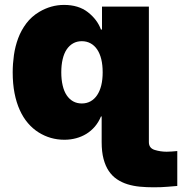

<svg xmlns="http://www.w3.org/2000/svg" viewBox="-20 -573 756 797"><path d="M32.7 -272.7Q32.7 -307.9 37.8 -344.3Q43 -380.7 55.4 -414.1Q67.8 -447.4 89.3 -476Q110.8 -504.6 143.1 -523.8Q191.8 -552.6 245.7 -552.6Q306.1 -552.6 344.8 -522.4Q383.9 -491.8 399.1 -450.3H403.4V-545.5H598V17Q598 41.9 622.2 49.4Q646.3 56.8 671.9 56.8Q682.5 56.8 693.4 55.9Q704.2 55 715.9 54V198.9Q701 199.9 676.1 202.2Q651.3 204.5 617.9 204.5Q588.1 204.5 560.5 201.9Q533 199.2 509.1 191.8Q485.1 184.3 465.4 171Q445.7 157.7 431.6 136.9Q417.6 116.1 409.8 86.6Q402 57.2 402 17V-89.5H399.1Q389.2 -65.7 373.8 -47.6Q358.3 -29.5 338.6 -17.4Q318.9 -5.3 295.6 0.9Q272.4 7.1 247.2 7.1Q188.9 7.1 140.3 -23.4Q115.8 -38.7 95.9 -62Q76 -85.2 62 -116.3Q47.9 -147.4 40.3 -186.4Q32.7 -225.5 32.7 -272.7ZM319.6 -143.5Q339.8 -143.5 356 -152.5Q372.2 -161.6 383.3 -178.3Q394.5 -195 400.4 -218.9Q406.2 -242.9 406.2 -272.7Q406.2 -303.3 400.4 -327.2Q394.5 -351.2 383.3 -367.7Q372.2 -384.2 356 -393.1Q339.8 -402 319.6 -402Q299.4 -402 283.6 -393.1Q267.8 -384.2 256.7 -367.7Q245.7 -351.2 240.1 -327.2Q234.4 -303.3 234.4 -272.7Q234.4 -242.5 240.1 -218.4Q245.7 -194.2 256.7 -177.7Q267.8 -161.2 283.6 -152.3Q299.4 -143.5 319.6 -143.5Z"/></svg>

Font: Inter P Black
Style: Regular
Weight: 900
Designer: Rasmus Andersson
Foundry: rsms
Version: Version 3.018;git-588b23468